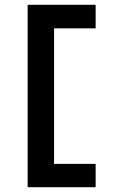

<svg xmlns="http://www.w3.org/2000/svg" viewBox="-20 -689 478 799"><path d="M95 90V-669H378V-571H205V-7H378V90Z"/></svg>

Font: Inconsolata SemiCondensed ExtraBold
Style: Regular
Weight: 800
Width: 4
Monospace: yes
Designer: Raph Levien, Cyreal, Brenton Simpson
Foundry: Raph Levien, Cyreal, Google
Version: Version 3.100; ttfautohint (v1.8.4.7-5d5b)